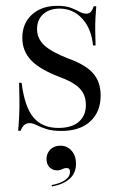

<svg xmlns="http://www.w3.org/2000/svg" viewBox="-20 -447 421 672"><path d="M195.2 11.3Q162.9 11.3 141.9 4.4Q121 -2.4 107.7 -9.3Q94.4 -16.1 83.1 -16.1Q62.1 -16.1 52.4 10.5H43.5Q46 -16.1 47.2 -44Q48.4 -71.8 48 -100.4Q47.6 -129 46.8 -157.3H55.6Q66.1 -73.4 96.8 -36.3Q127.4 0.8 184.7 0.8Q230.6 0.8 255.6 -20.6Q280.6 -41.9 280.6 -79.8Q280.6 -114.5 259.3 -137.1Q237.9 -159.7 187.1 -178.2Q119.4 -204 88.7 -236.3Q58.1 -268.5 58.1 -314.5Q58.1 -365.3 91.9 -396Q125.8 -426.6 180.6 -426.6Q209.7 -426.6 227.8 -419.8Q246 -412.9 258.1 -406Q270.2 -399.2 282.3 -399.2Q291.9 -399.2 298 -405.6Q304 -412.1 308.1 -425H316.9Q315.3 -404.8 314.1 -383.1Q312.9 -361.3 313.3 -337.9Q313.7 -314.5 314.5 -287.9H305.6Q300 -346.8 267.7 -381.9Q235.5 -416.9 188.7 -416.9Q153.2 -416.9 131.5 -397.6Q109.7 -378.2 109.7 -345.2Q109.7 -312.1 134.7 -288.7Q159.7 -265.3 217.7 -242.7Q279 -221 305.6 -190.7Q332.3 -160.5 332.3 -112.9Q332.3 -55.6 296 -22.2Q259.7 11.3 195.2 11.3ZM162.1 205.6 160.5 200.8Q190.3 195.2 207.7 183.5Q225 171.8 225 154Q225 141.1 212.9 141.1Q204.8 141.1 197.6 145.2Q190.3 149.2 179.8 149.2Q163.7 149.2 153.2 138.3Q142.7 127.4 142.7 109.7Q142.7 90.3 156 76.6Q169.4 62.9 191.1 62.9Q215.3 62.9 230.6 80.6Q246 98.4 246 125.8Q246 158.9 223.8 178.6Q201.6 198.4 162.1 205.6Z"/></svg>

Font: Playfair 144pt SemiCondensed Light
Style: Regular
Weight: 300
Width: 4
Designer: Claus Eggers Sørensen
Foundry: Claus Eggers Sørensen
Version: Version 2.203